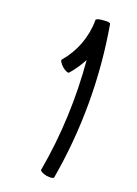

<svg xmlns="http://www.w3.org/2000/svg" viewBox="-156 -877 684 956"><g transform="rotate(20 186.0 -399.5)"><path d="M148 -509C172 -536 192 -566 209 -598C226 -401 218 -202 183 -7C182 0 198 8 218 12C238 15 256 13 257 7C304 -262 304 -538 257 -807C256 -813 239 -815 219 -812C199 -812 182 -806 182 -800C182 -711 150 -625 92 -558C87 -553 97 -538 112 -524C128 -511 144 -504 148 -509Z"/></g></svg>

Font: Nupuram Light
Style: Regular
Weight: 300
Designer: Santhosh Thottingal (santhosh.thottingal@gmail.com)
Foundry: SMC
Version: Version 1.000